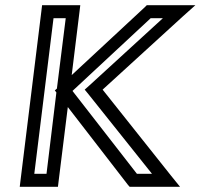

<svg xmlns="http://www.w3.org/2000/svg" viewBox="-20 -694 772 739"><path d="M565 -25H507L259 -344L560 -624H607L325 -366L306 -349L320 -332L565 -25ZM206 0 241 -282 472 17 479 25H490H616H673L639 -17L375 -349L685 -632L732 -674H673H556H545L537 -666L256 -405L286 -649L289 -674H264H167H142L139 -649L59 0L56 25H81H178H203L206 0ZM159 -25H112L186 -624H233L199 -353L191 -346L197 -338L159 -25Z"/></svg>

Font: Gamestation Text Outline
Style: Italic
Weight: 400
Designer: Jonas Hecksher
Foundry: Jonas Hecksher, Playtypeª, e-types AS
Version: Version 1.003